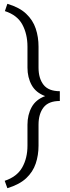

<svg xmlns="http://www.w3.org/2000/svg" viewBox="-20 -800 371 1017"><path d="M19 196.8 4.9 157.7Q69.8 136.2 97.7 86.9Q125.5 37.6 125.5 -28.8V-139.2Q125.5 -191.9 147.7 -232.4Q169.9 -272.9 219.2 -291Q169.9 -309.1 147.7 -349.4Q125.5 -389.6 125.5 -441.9V-552.7Q125.5 -619.6 98.4 -669.9Q71.3 -720.2 5.9 -741.2L19 -779.8Q82.5 -761.2 118.4 -727.3Q154.3 -693.4 169.2 -648.7Q184.1 -604 184.1 -552.7V-441.9Q184.1 -384.8 210.7 -350.8Q237.3 -316.9 296.9 -316.9V-265.1Q237.3 -265.1 210.7 -231Q184.1 -196.8 184.1 -139.2V-28.8Q184.1 22 169.2 66.4Q154.3 110.8 118.4 144.3Q82.5 177.7 19 196.8Z"/></svg>

Font: Vazirmatn UI FD ExtraLight
Style: Regular
Weight: 200
Designer: Saber Rastikerdar
Foundry: Saber Rastikerdar
Version: Version 33.003